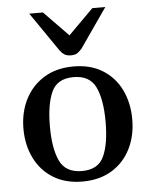

<svg xmlns="http://www.w3.org/2000/svg" viewBox="-54 -788 664 847"><g transform="rotate(-5 278.5 -365.0)"><path d="M37.6 -240.2Q37.6 -313 67.1 -370.8Q96.7 -428.7 151.1 -461.9Q205.6 -495.1 281.2 -495.1Q356.4 -495.1 409.9 -461.9Q463.4 -428.7 491.5 -370.8Q519.5 -313 519.5 -240.2Q519.5 -167.5 490.7 -109.9Q461.9 -52.2 407.5 -19Q353 14.2 277.8 14.2Q202.1 14.2 148.4 -19Q94.7 -52.2 66.2 -109.9Q37.6 -167.5 37.6 -240.2ZM154.8 -240.2Q154.8 -142.1 180.9 -87.2Q207 -32.2 279.3 -32.2Q351.1 -32.2 376.2 -87.2Q401.4 -142.1 401.4 -240.2Q401.4 -338.4 375.2 -393.3Q349.1 -448.2 277.3 -448.2Q205.1 -448.2 179.9 -393.1Q154.8 -337.9 154.8 -240.2ZM275.4 -544.9Q256.8 -544.9 245.8 -552Q234.9 -559.1 227.1 -569.8L107.4 -744.1H168L275.9 -633.3L386.7 -744.1H444.3L323.2 -569.8Q315.4 -561 305.2 -553Q294.9 -544.9 275.4 -544.9Z"/></g></svg>

Font: Gelasio Medium
Style: Regular
Weight: 500
Designer: Eben Sorkin
Foundry: Eben Sorkin
Version: Version 1.008